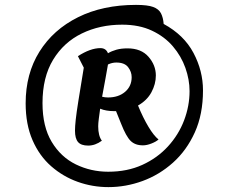

<svg xmlns="http://www.w3.org/2000/svg" viewBox="-20 -916 936 786"><path d="M424 -150Q359 -150 298.5 -171.5Q238 -193 189.5 -235.5Q141 -278 113 -342.5Q85 -407 85 -493Q85 -614 141.5 -704.5Q198 -795 299.5 -845.5Q401 -896 537 -896Q584 -896 607 -887.5Q630 -879 639 -861.5Q648 -844 650 -818Q733 -773 772 -699.5Q811 -626 811 -546Q811 -448 777.5 -374Q744 -300 688 -250Q632 -200 563.5 -175Q495 -150 424 -150ZM423 -213Q501 -213 562.5 -241Q624 -269 667.5 -316.5Q711 -364 733.5 -423Q756 -482 756 -543Q756 -590 739 -638Q722 -686 688 -726Q654 -766 602 -790.5Q550 -815 480 -815Q389 -815 315 -779Q241 -743 197.5 -671.5Q154 -600 154 -494Q154 -398 191.5 -335.5Q229 -273 290.5 -243Q352 -213 423 -213ZM341 -320Q312 -320 299.5 -334.5Q287 -349 287 -381Q287 -398 290 -426Q293 -454 301 -504Q309 -554 323 -639L299 -686Q350 -719 391 -719Q414 -719 422 -698Q437 -707 456.5 -712.5Q476 -718 502 -718Q558 -718 588 -683.5Q618 -649 618 -607Q618 -572 600 -538.5Q582 -505 545 -484Q566 -433 588 -396.5Q610 -360 629 -345Q619 -336 600 -328.5Q581 -321 565 -321Q533 -321 514.5 -339.5Q496 -358 476 -409L455 -461H448Q414 -461 390 -471Q387 -449 384.5 -430Q382 -411 382 -399Q382 -360 397 -340Q370 -320 341 -320ZM456 -660Q439 -660 422 -652Q418 -629 411.5 -593Q405 -557 398 -520Q410 -517 422 -517Q465 -517 492 -540Q519 -563 519 -600Q519 -622 504.5 -641Q490 -660 456 -660Z"/></svg>

Font: Lemonada SemiBold
Style: Regular
Weight: 600
Designer: Mohamed Gaber (Arabic), Eduardo Tunni (Latin)
Foundry: Kief Type Foundry
Version: Version 4.005; ttfautohint (v1.8.3)